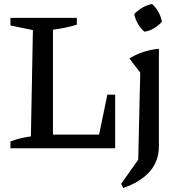

<svg xmlns="http://www.w3.org/2000/svg" viewBox="-20 -739 888 957"><path d="M515 -267H554V0H32V-34Q59 -44 84 -50Q109 -56 134 -59L144 -589L32 -612V-650H363V-616Q337 -608 307 -601.5Q277 -595 244 -591V-68H474ZM594 198 584 177 669 57 679 -377 625 -448Q658 -468 694.5 -480Q731 -492 772 -496V-11Q772 65 725.5 117Q679 169 594 198ZM738 -719Q757 -702 770 -678.5Q783 -655 787 -631Q771 -612 747.5 -598Q724 -584 700 -581Q681 -597 667.5 -620.5Q654 -644 649 -669Q666 -687 689 -700.5Q712 -714 738 -719Z"/></svg>

Font: Piazzolla Medium
Style: Regular
Weight: 500
Designer: Juan Pablo del Peral
Foundry: Huerta Tipografica
Version: Version 1.330